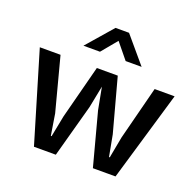

<svg xmlns="http://www.w3.org/2000/svg" viewBox="-122 -819 971 949"><g transform="rotate(20 364.0 -345.0)"><path d="M10 -472H119L193 -191L211 -79H215L237 -191L310 -472H420L496 -191L517 -79H521L542 -191L614 -472H719L580 0H461L387 -278L365 -394L342 -278L266 0H151ZM516 -553H432L365 -635L297 -553H210L329 -690H400Z"/></g></svg>

Font: Mukta Vaani Medium
Style: Regular
Weight: 500
Designer: Noopur Datye, Girish Dalvi, Yashodeep Gholap, Pallavi Karambelkar
Foundry: Ek Type
Version: Version 2.538;PS 1.000;hotconv 16.6.51;makeotf.lib2.5.65220;